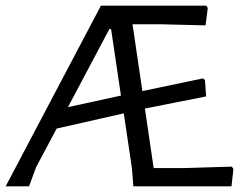

<svg xmlns="http://www.w3.org/2000/svg" viewBox="-36 -661 863 681"><path d="M785 0 792 -62 786 -70 622 -65H509L478 -276L695 -319L691 -377L684 -383L469 -338L434 -575H531L693 -571L701 -633L695 -641H322L-16 0H67L92 -68L165 -205L403 -259L432 -64L437 0ZM358 -558 393 -322 205 -281 352 -558Z"/></svg>

Font: Alegreya Sans
Style: Regular
Weight: 400
Designer: Juan Pablo del Peral
Foundry: Huerta Tipografica
Version: Version 1.000;PS 001.000;hotconv 1.0.70;makeotf.lib2.5.58329